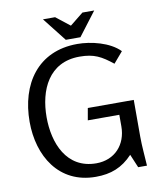

<svg xmlns="http://www.w3.org/2000/svg" viewBox="-98 -985 902 1074"><g transform="rotate(-10 353.5 -447.5)"><path d="M368 -845 289 -907H220L326 -772H409L511 -906H444ZM385 -738C159 -738 47 -568 47 -355C47 -161 149 12 359 12C445 12 510 -13 569 -76L601 0H651C648 -55 642 -111 642 -166V-375H381L369 -307H548V-241C548 -138 480 -62 375 -62C205 -62 145 -218 145 -364C145 -518 210 -666 385 -666C468 -666 508 -643 571 -593L624 -655C568 -713 462 -738 385 -738Z"/></g></svg>

Font: Rosario
Style: Regular
Weight: 400
Designer: Hector Gatti
Foundry: Omnibus Type
Version: Version 1.100